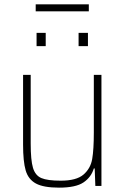

<svg xmlns="http://www.w3.org/2000/svg" viewBox="-20 -854 573 882"><path d="M86 -190V-510H121V-195Q121 -118 131.5 -83Q142 -48 170 -36Q198 -24 259 -24Q331 -24 363.5 -52Q396 -80 403.5 -123.5Q411 -167 411 -246V-510H446V0H418L415 -80H411Q399 -40 363.5 -16Q328 8 251 8Q180 8 145 -11Q110 -30 98 -71Q86 -112 86 -190ZM148 -642V-703H190V-642ZM341 -642V-703H384V-642ZM144 -802V-834H388V-802Z"/></svg>

Font: Saira Semi Condensed Thin
Style: Regular
Weight: 100
Width: 4
Designer: Hector Gatti with collaboration of the Omnibus-Type team
Foundry: Omnibus-Type
Version: Version 1.001; ttfautohint (v1.8)